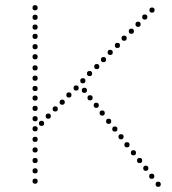

<svg xmlns="http://www.w3.org/2000/svg" viewBox="-20 -728 668 744"><path d="M116 -219Q106 -219 106 -229Q106 -239 116 -239Q126 -239 126 -229Q126 -219 116 -219ZM116 -178Q106 -178 106 -188Q106 -198 116 -198Q126 -198 126 -188Q126 -178 116 -178ZM116 -137Q106 -137 106 -147Q106 -157 116 -157Q126 -157 126 -147Q126 -137 116 -137ZM116 -96Q106 -96 106 -106Q106 -116 116 -116Q126 -116 126 -106Q126 -96 116 -96ZM116 -537Q106 -537 106 -547Q106 -557 116 -557Q126 -557 126 -547Q126 -537 116 -537ZM116 -498Q106 -498 106 -508Q106 -518 116 -518Q126 -518 126 -508Q126 -498 116 -498ZM116 -455Q106 -455 106 -465Q106 -475 116 -475Q126 -475 126 -465Q126 -455 116 -455ZM116 -375Q106 -375 106 -385Q106 -395 116 -395Q126 -395 126 -385Q126 -375 116 -375ZM116 -338Q106 -338 106 -348Q106 -358 116 -358Q126 -358 126 -348Q126 -338 116 -338ZM116 -298Q106 -298 106 -308Q106 -318 116 -318Q126 -318 126 -308Q126 -298 116 -298ZM116 -258Q106 -258 106 -268Q106 -278 116 -278Q126 -278 126 -268Q126 -258 116 -258ZM116 -688Q106 -688 106 -698Q106 -708 116 -708Q126 -708 126 -698Q126 -688 116 -688ZM116 -651Q106 -651 106 -661Q106 -671 116 -671Q126 -671 126 -661Q126 -651 116 -651ZM116 -613Q106 -613 106 -623Q106 -633 116 -633Q126 -633 126 -623Q126 -613 116 -613ZM116 -577Q106 -577 106 -587Q106 -597 116 -597Q126 -597 126 -587Q126 -577 116 -577ZM116 -415Q106 -415 106 -425Q106 -435 116 -435Q126 -435 126 -425Q126 -415 116 -415ZM116 -56Q106 -56 106 -66Q106 -76 116 -76Q126 -76 126 -66Q126 -56 116 -56ZM116 -16Q106 -16 106 -26Q106 -36 116 -36Q126 -36 126 -26Q126 -16 116 -16ZM515 -624Q505 -624 505 -634Q505 -644 515 -644Q525 -644 525 -634Q525 -624 515 -624ZM569 -679Q559 -679 559 -689Q559 -699 569 -699Q579 -699 579 -689Q579 -679 569 -679ZM541 -652Q531 -652 531 -662Q531 -672 541 -672Q551 -672 551 -662Q551 -652 541 -652ZM435 -542Q425 -542 425 -552Q425 -562 435 -562Q445 -562 445 -552Q445 -542 435 -542ZM489 -597Q479 -597 479 -607Q479 -617 489 -617Q499 -617 499 -607Q499 -597 489 -597ZM461 -570Q451 -570 451 -580Q451 -590 461 -590Q471 -590 471 -580Q471 -570 461 -570ZM381 -487Q371 -487 371 -497Q371 -507 381 -507Q391 -507 391 -497Q391 -487 381 -487ZM407 -515Q397 -515 397 -525Q397 -535 407 -535Q417 -535 417 -525Q417 -515 407 -515ZM301 -405Q291 -405 291 -415Q291 -425 301 -425Q311 -425 311 -415Q311 -405 301 -405ZM355 -460Q345 -460 345 -470Q345 -480 355 -480Q365 -480 365 -470Q365 -460 355 -460ZM327 -433Q317 -433 317 -443Q317 -453 327 -453Q337 -453 337 -443Q337 -433 327 -433ZM275 -377Q265 -377 265 -387Q265 -397 275 -397Q285 -397 285 -387Q285 -377 275 -377ZM221 -322Q211 -322 211 -332Q211 -342 221 -342Q231 -342 231 -332Q231 -322 221 -322ZM247 -350Q237 -350 237 -360Q237 -370 247 -370Q257 -370 257 -360Q257 -350 247 -350ZM141 -240Q131 -240 131 -250Q131 -260 141 -260Q151 -260 151 -250Q151 -240 141 -240ZM167 -268Q157 -268 157 -278Q157 -288 167 -288Q177 -288 177 -278Q177 -268 167 -268ZM194 -296Q184 -296 184 -306Q184 -316 194 -316Q204 -316 204 -306Q204 -296 194 -296ZM329 -339Q319 -339 319 -349Q319 -359 329 -359Q339 -359 339 -349Q339 -339 329 -339ZM353 -310Q343 -310 343 -320Q343 -330 353 -330Q363 -330 363 -320Q363 -310 353 -310ZM425 -218Q415 -218 415 -228Q415 -238 425 -238Q435 -238 435 -228Q435 -218 425 -218ZM449 -188Q439 -188 439 -198Q439 -208 449 -208Q459 -208 459 -198Q459 -188 449 -188ZM376 -280Q366 -280 366 -290Q366 -300 376 -300Q386 -300 386 -290Q386 -280 376 -280ZM401 -248Q391 -248 391 -258Q391 -268 401 -268Q411 -268 411 -258Q411 -248 401 -248ZM472 -157Q462 -157 462 -167Q462 -177 472 -177Q482 -177 482 -167Q482 -157 472 -157ZM497 -126Q487 -126 487 -136Q487 -146 497 -146Q507 -146 507 -136Q507 -126 497 -126ZM307 -368Q297 -368 297 -378Q297 -388 307 -388Q317 -388 317 -378Q317 -368 307 -368ZM521 -96Q511 -96 511 -106Q511 -116 521 -116Q531 -116 531 -106Q531 -96 521 -96ZM545 -66Q535 -66 535 -76Q535 -86 545 -86Q555 -86 555 -76Q555 -66 545 -66ZM568 -35Q558 -35 558 -45Q558 -55 568 -55Q578 -55 578 -45Q578 -35 568 -35ZM593 -4Q583 -4 583 -14Q583 -24 593 -24Q603 -24 603 -14Q603 -4 593 -4Z"/></svg>

Font: Raleway Dots
Style: Regular
Weight: 400
Designer: Matt McInerney, Pablo Impallari, Rodrigo Fuenzalida, Brenda Gallo
Foundry: Matt McInerney, Pablo Impallari, Rodrigo Fuenzalida, Brenda Gallo
Version: Version 1.000